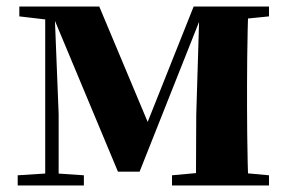

<svg xmlns="http://www.w3.org/2000/svg" viewBox="-20 -566 875 586"><path d="M340 -42 142 -516H130V-546H283L442 -167H420L571 -546H605V-518H595L406 -42ZM578 0 579 -216 589 -546H738Q737 -521 736 -478Q735 -435 734.5 -389Q734 -343 734 -308V-238Q734 -203 734.5 -157Q735 -111 736 -68.5Q737 -26 738 0ZM34 0V-31L128 -37H148L236 -31V0ZM505 0V-31L614 -41H692L801 -31V0ZM39 -516V-546H144V-505H133ZM118 0V-546H146L159 -218V0ZM653 -505V-546H801V-516L692 -505Z"/></svg>

Font: Noto Serif JP Black
Style: Regular
Weight: 900
Designer: Ryoko NISHIZUKA 西塚涼子 (kana & ideographs); Frank Grießhammer (Latin, Greek & Cyrillic); Wenlong ZHANG 张文龙 (bopomofo); San
Foundry: Adobe
Version: Version 2.003-H1;hotconv 1.1.1;makeotfexe 2.6.0